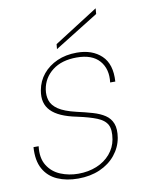

<svg xmlns="http://www.w3.org/2000/svg" viewBox="-80 -738 615 808"><g transform="rotate(-10 227.5 -334.5)"><path d="M189 12Q139 12 100.5 -5Q62 -22 42 -58Q22 -94 26 -151H48Q42 -101 62 -69Q82 -37 117.5 -22.5Q153 -8 193 -8Q236 -8 271.5 -22.5Q307 -37 330 -64Q353 -91 359 -125Q366 -166 354.5 -187.5Q343 -209 312 -221.5Q281 -234 230 -245Q190 -253 163 -265Q136 -277 120 -293.5Q104 -310 98.5 -331.5Q93 -353 98 -381Q105 -420 129 -449Q153 -478 190 -494.5Q227 -511 274 -511Q340 -511 379 -474Q418 -437 413 -363H391Q398 -420 367 -455.5Q336 -491 270 -491Q206 -491 166.5 -460.5Q127 -430 119 -381Q115 -356 122 -334Q129 -312 154 -295Q179 -278 230 -266Q266 -258 297 -249Q328 -240 349 -226Q370 -212 379 -188.5Q388 -165 382 -128Q375 -88 349 -56Q323 -24 282 -6Q241 12 189 12ZM195 -540 197 -561 385 -681 383 -657Z"/></g></svg>

Font: DM Sans 20pt Thin
Style: Italic
Weight: 250
Italic angle: -10°
Version: Version 4.004;gftools[0.9.30]